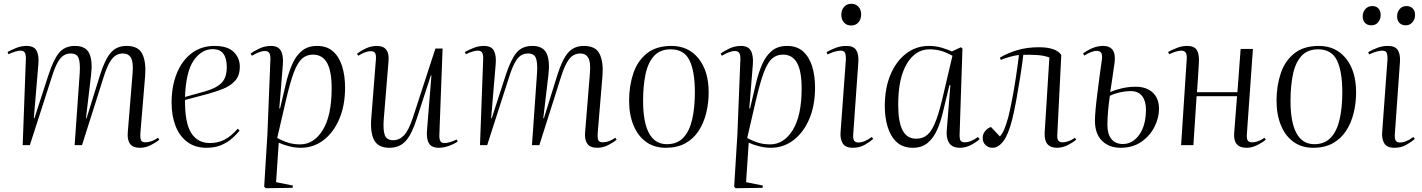

<svg xmlns="http://www.w3.org/2000/svg" viewBox="-20 -768 7524 1016"><path d="M402 -384Q405 -438 395.5 -461.5Q386 -485 354 -485Q333 -485 316.5 -474.5Q300 -464 285 -437.5Q270 -411 254 -360L138 0H100L117 -459Q117 -481 110.5 -490.5Q104 -500 89 -500Q79 -500 63.5 -496Q48 -492 25 -481L20 -493Q38 -503 65 -514Q92 -525 120 -525Q160 -525 173.5 -500Q187 -475 183 -428L159 -143L162 -142L236 -370Q263 -453 293 -489Q323 -525 377 -525Q434 -525 452.5 -485Q471 -445 462 -372L435 -143L438 -142L509 -370Q535 -453 566 -489Q597 -525 650 -525Q713 -525 733.5 -481.5Q754 -438 748 -366L723 -66Q721 -36 726.5 -25.5Q732 -15 749 -15Q782 -15 816 -39L823 -29Q806 -14 778 0Q750 14 721 14Q683 14 668 -7Q653 -28 656 -66L682 -385Q686 -441 672.5 -463Q659 -485 631 -485Q612 -485 595 -476Q578 -467 561.5 -440Q545 -413 528 -359L414 0H375Z M1115 -525Q1184 -525 1216.5 -493.5Q1249 -462 1249 -415Q1249 -368 1224 -340.5Q1199 -313 1159.5 -297.5Q1120 -282 1076 -270L959 -239Q958 -117 992 -64Q1026 -11 1091 -11Q1132 -11 1166.5 -28Q1201 -45 1238 -87L1248 -77Q1233 -58 1209 -36.5Q1185 -15 1151.5 -0.5Q1118 14 1073 14Q1011 14 969.5 -18Q928 -50 908 -104Q888 -158 888 -224Q888 -313 916 -381Q944 -449 995 -487Q1046 -525 1115 -525ZM1180 -413Q1180 -508 1106 -508Q1047 -508 1005.5 -449Q964 -390 959 -255L1060 -283Q1120 -299 1150 -327Q1180 -355 1180 -413Z M1411 -457Q1411 -480 1404 -489Q1397 -498 1382 -498Q1367 -498 1349 -491Q1331 -484 1313 -473L1306 -484Q1324 -498 1353 -511.5Q1382 -525 1414 -525Q1451 -525 1465.5 -501Q1480 -477 1477 -429L1458 -195L1462 -194L1494 -330Q1507 -384 1526.5 -428.5Q1546 -473 1577.5 -499Q1609 -525 1658 -525Q1710 -525 1742.5 -496Q1775 -467 1790.5 -417Q1806 -367 1806 -305Q1806 -210 1775.5 -138.5Q1745 -67 1692 -26.5Q1639 14 1572 14Q1540 14 1508 5.5Q1476 -3 1455 -13L1441 196L1530 214L1528 226L1385 228L1378 219L1395 -57ZM1636 -479Q1603 -479 1579 -458.5Q1555 -438 1535 -385Q1515 -332 1493 -237L1447 -38Q1478 -21 1506.5 -12.5Q1535 -4 1568 -4Q1641 -4 1688 -80Q1735 -156 1735 -300Q1735 -392 1710.5 -435.5Q1686 -479 1636 -479Z M1869 -483Q1888 -499 1916.5 -512Q1945 -525 1974 -525Q2043 -525 2036 -445L2011 -141Q2006 -81 2016 -53.5Q2026 -26 2061 -26Q2093 -26 2118 -52Q2143 -78 2166 -149L2284 -511H2322L2305 -57Q2304 -32 2310 -21.5Q2316 -11 2332 -11Q2357 -11 2397 -30L2402 -19Q2381 -5 2354 4.5Q2327 14 2302 14Q2263 14 2249 -11Q2235 -36 2240 -84L2263 -369H2260L2186 -142Q2159 -57 2126.5 -21.5Q2094 14 2041 14Q1981 14 1959.5 -27Q1938 -68 1945 -147L1969 -452Q1971 -475 1965.5 -486Q1960 -497 1943 -497Q1926 -497 1908.5 -490Q1891 -483 1876 -473Z M2822 -384Q2825 -438 2815.5 -461.5Q2806 -485 2774 -485Q2753 -485 2736.5 -474.5Q2720 -464 2705 -437.5Q2690 -411 2674 -360L2558 0H2520L2537 -459Q2537 -481 2530.5 -490.5Q2524 -500 2509 -500Q2499 -500 2483.5 -496Q2468 -492 2445 -481L2440 -493Q2458 -503 2485 -514Q2512 -525 2540 -525Q2580 -525 2593.5 -500Q2607 -475 2603 -428L2579 -143L2582 -142L2656 -370Q2683 -453 2713 -489Q2743 -525 2797 -525Q2854 -525 2872.5 -485Q2891 -445 2882 -372L2855 -143L2858 -142L2929 -370Q2955 -453 2986 -489Q3017 -525 3070 -525Q3133 -525 3153.5 -481.5Q3174 -438 3168 -366L3143 -66Q3141 -36 3146.5 -25.5Q3152 -15 3169 -15Q3202 -15 3236 -39L3243 -29Q3226 -14 3198 0Q3170 14 3141 14Q3103 14 3088 -7Q3073 -28 3076 -66L3102 -385Q3106 -441 3092.5 -463Q3079 -485 3051 -485Q3032 -485 3015 -476Q2998 -467 2981.5 -440Q2965 -413 2948 -359L2834 0H2795Z M3503 14Q3442 14 3398.5 -17.5Q3355 -49 3332 -105.5Q3309 -162 3309 -235Q3309 -313 3331 -379Q3353 -445 3402.5 -485Q3452 -525 3533 -525Q3623 -525 3676.5 -458.5Q3730 -392 3730 -279Q3730 -222 3717 -169.5Q3704 -117 3677 -75.5Q3650 -34 3607 -10Q3564 14 3503 14ZM3509 -5Q3564 -5 3596.5 -40Q3629 -75 3643 -137Q3657 -199 3657 -279Q3657 -391 3628.5 -449Q3600 -507 3529 -507Q3473 -507 3441 -472Q3409 -437 3396 -375.5Q3383 -314 3383 -234Q3383 -121 3414.5 -63Q3446 -5 3509 -5Z M3898 -457Q3898 -480 3891 -489Q3884 -498 3869 -498Q3854 -498 3836 -491Q3818 -484 3800 -473L3793 -484Q3811 -498 3840 -511.5Q3869 -525 3901 -525Q3938 -525 3952.5 -501Q3967 -477 3964 -429L3945 -195L3949 -194L3981 -330Q3994 -384 4013.5 -428.5Q4033 -473 4064.5 -499Q4096 -525 4145 -525Q4197 -525 4229.5 -496Q4262 -467 4277.5 -417Q4293 -367 4293 -305Q4293 -210 4262.5 -138.5Q4232 -67 4179 -26.5Q4126 14 4059 14Q4027 14 3995 5.5Q3963 -3 3942 -13L3928 196L4017 214L4015 226L3872 228L3865 219L3882 -57ZM4123 -479Q4090 -479 4066 -458.5Q4042 -438 4022 -385Q4002 -332 3980 -237L3934 -38Q3965 -21 3993.5 -12.5Q4022 -4 4055 -4Q4128 -4 4175 -80Q4222 -156 4222 -300Q4222 -392 4197.5 -435.5Q4173 -479 4123 -479Z M4432 -690Q4432 -715 4446.5 -731.5Q4461 -748 4485 -748Q4508 -748 4522.5 -732.5Q4537 -717 4537 -692Q4537 -666 4522.5 -649.5Q4508 -633 4484 -633Q4461 -633 4446.5 -648.5Q4432 -664 4432 -690ZM4456 -452Q4457 -478 4451 -489Q4445 -500 4429 -500Q4402 -500 4359 -480L4354 -492Q4376 -505 4402.5 -515Q4429 -525 4459 -525Q4497 -525 4511 -502.5Q4525 -480 4522 -439L4495 -58Q4493 -33 4500 -23.5Q4507 -14 4522 -14Q4554 -14 4593 -43L4601 -33Q4583 -17 4555.5 -1.5Q4528 14 4493 14Q4453 14 4439 -10Q4425 -34 4428 -69Z M5058 -59Q5057 -33 5063 -24Q5069 -15 5085 -15Q5102 -15 5120.5 -23Q5139 -31 5155 -43L5164 -32Q5146 -15 5117.5 -0.5Q5089 14 5060 14Q5019 14 5002.5 -11.5Q4986 -37 4990 -80L5009 -317H5004L4970 -176Q4958 -124 4939 -81Q4920 -38 4889 -12Q4858 14 4811 14Q4757 14 4724.5 -16.5Q4692 -47 4677 -97Q4662 -147 4662 -206Q4662 -301 4692 -372.5Q4722 -444 4775 -484.5Q4828 -525 4895 -525Q4932 -525 4963.5 -515.5Q4995 -506 5017 -496L5065 -518L5073 -511ZM4828 -34Q4865 -34 4889.5 -56.5Q4914 -79 4934 -133Q4954 -187 4975 -281L5020 -473Q4987 -491 4959 -499Q4931 -507 4898 -507Q4825 -507 4779 -431Q4733 -355 4733 -214Q4733 -122 4756.5 -78Q4780 -34 4828 -34Z M5271 -463Q5311 -487 5362.5 -502.5Q5414 -518 5477 -518Q5569 -518 5596 -477L5575 -59Q5573 -37 5579 -26Q5585 -15 5602 -15Q5619 -15 5636 -21.5Q5653 -28 5668 -39L5675 -29Q5658 -14 5630 0Q5602 14 5573 14Q5504 14 5508 -66L5533 -464Q5502 -475 5464.5 -477Q5427 -479 5395 -478Q5389 -426 5379 -363Q5369 -300 5358 -239.5Q5347 -179 5336 -135Q5316 -56 5289.5 -21Q5263 14 5232 14Q5210 14 5195 -0.5Q5180 -15 5180 -39Q5180 -59 5193.5 -75Q5207 -91 5224 -96L5271 -46Q5285 -61 5294.5 -84.5Q5304 -108 5315 -146Q5324 -182 5335 -238Q5346 -294 5355.5 -357Q5365 -420 5372 -477Q5351 -475 5321 -466.5Q5291 -458 5276 -451Z M5855 -281Q5880 -292 5915.5 -300.5Q5951 -309 5990 -309Q6046 -309 6079.5 -278.5Q6113 -248 6113 -192Q6113 -144 6089 -96.5Q6065 -49 6019.5 -17.5Q5974 14 5910 14Q5849 14 5811.5 -23Q5774 -60 5774 -130Q5774 -151 5777.5 -189.5Q5781 -228 5787 -274.5Q5793 -321 5799 -368Q5805 -415 5811 -454Q5814 -478 5807 -488.5Q5800 -499 5785 -499Q5770 -499 5752.5 -492Q5735 -485 5718 -474L5711 -485Q5732 -501 5760 -513Q5788 -525 5817 -525Q5889 -525 5878 -437Q5873 -399 5867 -360Q5861 -321 5855 -281ZM5853 -261Q5848 -226 5844 -185.5Q5840 -145 5840 -106Q5840 -59 5861 -32.5Q5882 -6 5922 -6Q5974 -6 6009 -55.5Q6044 -105 6044 -189Q6044 -233 6024 -259.5Q6004 -286 5962 -286Q5937 -286 5907.5 -279.5Q5878 -273 5853 -261Z M6526 -259H6312L6295 0H6230L6260 -459Q6261 -481 6253.5 -490.5Q6246 -500 6231 -500Q6220 -500 6204 -495.5Q6188 -491 6167 -481L6161 -493Q6179 -503 6206.5 -514Q6234 -525 6262 -525Q6300 -525 6313.5 -502.5Q6327 -480 6324 -435Q6322 -399 6319.5 -358.5Q6317 -318 6314 -280H6528L6545 -509H6610L6578 -58Q6576 -36 6582 -25.5Q6588 -15 6605 -15Q6622 -15 6639 -21.5Q6656 -28 6671 -39L6678 -29Q6661 -14 6633 0Q6605 14 6576 14Q6504 14 6511 -66Z M6929 14Q6868 14 6824.5 -17.5Q6781 -49 6758 -105.5Q6735 -162 6735 -235Q6735 -313 6757 -379Q6779 -445 6828.5 -485Q6878 -525 6959 -525Q7049 -525 7102.5 -458.5Q7156 -392 7156 -279Q7156 -222 7143 -169.5Q7130 -117 7103 -75.5Q7076 -34 7033 -10Q6990 14 6929 14ZM6935 -5Q6990 -5 7022.5 -40Q7055 -75 7069 -137Q7083 -199 7083 -279Q7083 -391 7054.5 -449Q7026 -507 6955 -507Q6899 -507 6867 -472Q6835 -437 6822 -375.5Q6809 -314 6809 -234Q6809 -121 6840.5 -63Q6872 -5 6935 -5Z M7322 -452Q7323 -477 7317.5 -488.5Q7312 -500 7295 -500Q7268 -500 7225 -480L7220 -492Q7242 -505 7268.5 -515Q7295 -525 7325 -525Q7363 -525 7377 -502.5Q7391 -480 7388 -439L7361 -58Q7359 -33 7366 -23.5Q7373 -14 7388 -14Q7420 -14 7459 -43L7467 -33Q7449 -17 7421.5 -1.5Q7394 14 7359 14Q7318 14 7304.5 -10.5Q7291 -35 7294 -69ZM7191 -682Q7191 -704 7205 -720Q7219 -736 7242 -736Q7261 -736 7273.5 -724Q7286 -712 7286 -688Q7286 -666 7272.5 -650Q7259 -634 7237 -634Q7216 -634 7203.5 -646.5Q7191 -659 7191 -682ZM7373 -682Q7373 -704 7386.5 -720Q7400 -736 7423 -736Q7443 -736 7455.5 -723.5Q7468 -711 7468 -688Q7468 -666 7454 -650Q7440 -634 7419 -634Q7398 -634 7385.5 -646.5Q7373 -659 7373 -682Z"/></svg>

Font: Literata 72pt Light
Style: Italic
Weight: 300
Italic angle: -2°
Designer: Latin by Veronika Burian and Jose Scaglione. Greek by Irene Vlachou. Cyrillic by Vera Evstafieva
Foundry: TypeTogether
Version: Version 3.002